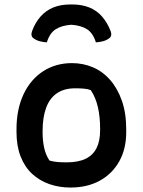

<svg xmlns="http://www.w3.org/2000/svg" viewBox="-20 -830 640 861"><path d="M303 -547Q352 -547 396 -528.5Q440 -510 473.5 -472Q507 -434 526.5 -378.5Q546 -323 546 -250V-237Q546 -162 514.5 -106Q483 -50 427 -19.5Q371 11 296 11Q245 11 201 -4.5Q157 -20 124 -50.5Q91 -81 72.5 -128Q54 -175 54 -238V-250Q54 -340 85.5 -407Q117 -474 173.5 -510.5Q230 -547 303 -547ZM317 -434Q268 -434 235.5 -412Q203 -390 187 -347Q171 -304 171 -242V-235Q171 -200 178 -167.5Q185 -135 202 -110Q220 -105 238 -103.5Q256 -102 279 -102Q331 -102 364 -118Q397 -134 413 -166Q429 -198 429 -246V-252Q429 -306 419 -349.5Q409 -393 387 -426Q373 -431 356.5 -432.5Q340 -434 317 -434ZM300 -719Q257 -716 230 -699Q203 -682 190 -640Q174 -641 158.5 -645Q143 -649 131 -658Q123 -663 121.5 -672Q120 -681 124 -691Q138 -729 162 -756Q186 -783 219 -796.5Q252 -810 296 -810H304Q347 -810 380.5 -796.5Q414 -783 437.5 -756Q461 -729 476 -691Q480 -681 478.5 -672Q477 -663 469 -658Q457 -649 441.5 -645Q426 -641 410 -640Q397 -682 370 -699Q343 -716 300 -719Z"/></svg>

Font: Recursive Casual SemiBold
Style: Regular
Weight: 600
Version: Version 1.047